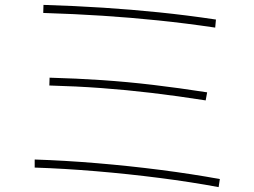

<svg xmlns="http://www.w3.org/2000/svg" viewBox="-20 -753 1040 786"><path d="M875 13Q762 -8 633.5 -24.5Q505 -41 374 -52Q243 -63 122 -67V-100Q245 -96 376.5 -85Q508 -74 636.5 -57.5Q765 -41 880 -20ZM822 -342Q707 -360 602 -372.5Q497 -385 394.5 -392.5Q292 -400 182 -403L183 -435Q294 -432 397.5 -425Q501 -418 606.5 -405.5Q712 -393 828 -375ZM861 -640Q739 -658 627 -669.5Q515 -681 400.5 -688.5Q286 -696 157 -700L158 -733Q287 -729 402.5 -721.5Q518 -714 630.5 -702.5Q743 -691 864 -673Z"/></svg>

Font: M PLUS 1 ExtraLight
Style: Regular
Weight: 250
Version: Version 1.001